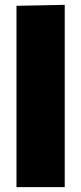

<svg xmlns="http://www.w3.org/2000/svg" viewBox="-20 -772 336 792"><path d="M48 -748 247 -752V0H48Z"/></svg>

Font: Murecho Thin Black
Style: Regular
Weight: 900
Version: Version 1.010